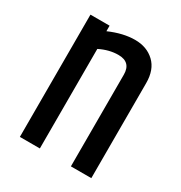

<svg xmlns="http://www.w3.org/2000/svg" viewBox="-141 -679 737 782"><g transform="rotate(30 227.5 -288.5)"><path d="M152 -549Q216 -577 271.5 -577Q327 -577 362.5 -543.5Q398 -510 398 -447V0H302V-431Q302 -490 243 -490Q200 -490 156 -468V0H62V-575H152Z"/></g></svg>

Font: Khand Medium
Style: Regular
Weight: 500
Designer: Devanagari: Sanchit Sawaria, Jyotish Sonowal; Latin: Satya Rajpurohit
Foundry: Indian Type Foundry
Version: Version 1.100;PS 1.0;hotconv 1.0.78;makeotf.lib2.5.61930; tt